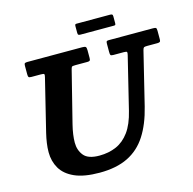

<svg xmlns="http://www.w3.org/2000/svg" viewBox="-127 -1027 1183 1176"><g transform="rotate(-15 464.0 -439.0)"><path d="M450 -843.5Q450 -833 454 -830.2Q458 -827.5 467.5 -827.5H679Q687 -827.5 688.5 -831Q690 -834.5 690 -842.5V-883Q690 -893 686.2 -895.8Q682.5 -898.5 673 -898.5H460Q453.5 -898.5 451.8 -895.2Q450 -892 450 -885ZM358.5 -632.5Q362 -647.5 365.5 -651.2Q369 -655 388 -655H463.5Q476 -655 479.8 -658.8Q483.5 -662.5 483.5 -675V-724Q483.5 -741.5 478.2 -745.8Q473 -750 456.5 -750H109.5Q97.5 -750 93 -747Q88.5 -744 88.5 -731.5V-677Q88.5 -663.5 92 -659.2Q95.5 -655 109.5 -655H169.5Q187.5 -655 190 -650.8Q192.5 -646.5 189 -632.5L107.5 -300Q100 -269 95.8 -239.5Q91.5 -210 91.5 -182Q91.5 -124.5 118.2 -78.8Q145 -33 204.5 -6.5Q264 20 362.5 20Q469 20 541.8 -15.8Q614.5 -51.5 660.5 -122.8Q706.5 -194 732.5 -300L814.5 -635.5Q818 -648.5 822.2 -651.8Q826.5 -655 843 -655H908Q919 -655 923.8 -658.5Q928.5 -662 928.5 -673.5V-727.5Q928.5 -742.5 924.5 -746.2Q920.5 -750 906.5 -750H624.5Q613 -750 610.8 -745.5Q608.5 -741 608.5 -729.5V-679.5Q608.5 -665 611.2 -660Q614 -655 629 -655H694.5Q713 -655 715 -650.5Q717 -646 713.5 -631.5L632.5 -300Q613 -219 578 -171.2Q543 -123.5 495 -102.5Q447 -81.5 387.5 -81.5Q316.5 -81.5 289 -115.2Q261.5 -149 261.5 -197.5Q261.5 -221 265.5 -249.5Q269.5 -278 277.5 -310Z"/></g></svg>

Font: Besley
Style: Bold Italic
Weight: 700
Italic angle: -13°
Designer: Owen Earl
Foundry: indestructible type*
Version: Version 2.001